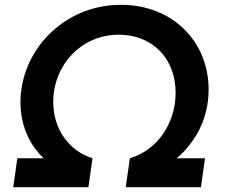

<svg xmlns="http://www.w3.org/2000/svg" viewBox="-20 -777 942 797"><path d="M347 0 364 -120C269 -150 201 -238 201 -354C201 -505 316 -633 473 -633C611 -633 709 -536 709 -392C709 -266 634 -154 519 -120L502 0H814L831 -120H713C732 -135 749 -153 764 -172C813 -232 846 -312 846 -405C846 -604 697 -757 482 -757C242 -757 65 -564 65 -353C65 -300 76 -251 98 -206C114 -173 135 -145 161 -120H52L35 0Z"/></svg>

Font: Plus Jakarta Sans
Style: Bold Italic
Weight: 700
Italic angle: -8°
Designer: Gumpita Rahayu
Foundry: Tokotype
Version: Version 2.071;gftools[0.9.30]